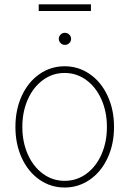

<svg xmlns="http://www.w3.org/2000/svg" viewBox="-20 -838 585 869"><path d="M49.8 -263.7Q49.8 -341.8 78.6 -404.3Q107.4 -466.8 158.4 -502.4Q209.5 -538.1 272.5 -538.1Q335.4 -538.1 386.7 -502.4Q438 -466.8 467 -404.1Q496.1 -341.3 496.1 -263.7Q496.1 -185.5 467 -123Q438 -60.5 386.7 -24.9Q335.4 10.7 272.5 10.7Q209.5 10.7 158.4 -24.9Q107.4 -60.5 78.6 -123Q49.8 -185.5 49.8 -263.7ZM463.9 -263.7Q463.9 -332 439.2 -387.7Q414.6 -443.4 370.8 -475.6Q327.1 -507.8 272.5 -507.8Q217.8 -507.8 174.1 -475.6Q130.4 -443.4 105.7 -387.7Q81.1 -332 81.1 -263.7Q81.1 -195.3 105.7 -139.6Q130.4 -84 174.1 -51.8Q217.8 -19.5 272.5 -19.5Q327.6 -19.5 371.3 -51.8Q415 -84 439.5 -139.6Q463.9 -195.3 463.9 -263.7ZM246.1 -662.1Q246.1 -673.3 254.2 -681.4Q262.2 -689.5 273.4 -689.5Q285.2 -689.5 293.5 -681.4Q301.8 -673.3 301.8 -662.1Q301.8 -650.9 293.5 -642.8Q285.2 -634.8 273.4 -634.8Q262.2 -634.8 254.2 -643.1Q246.1 -651.4 246.1 -662.1ZM391.6 -788.1H155.3V-818.4H391.6Z"/></svg>

Font: Pretendard Std Thin
Style: Regular
Weight: 100
Designer: Base glyphs from Inter by Rasmus Andersson; Hangeul glyphs from Noto Sans CJK(Source Han Sans) by Jang Soo-young and Kan
Foundry: Kil Hyung-jin
Version: Version 1.309